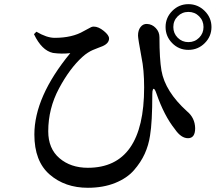

<svg xmlns="http://www.w3.org/2000/svg" viewBox="-20 -850 1040 919"><path d="M960 -643.6Q927.7 -611.3 881.8 -611.3Q835.9 -611.3 804.2 -643.6Q772.5 -675.8 772.5 -720.7Q772.5 -765.6 804.7 -797.9Q836.9 -830.1 881.8 -830.1Q926.8 -830.1 959.5 -797.9Q992.2 -765.6 992.2 -720.7Q992.2 -675.8 960 -643.6ZM933.1 -772Q912.1 -793 881.8 -793Q851.6 -793 830.6 -772Q809.6 -751 809.6 -720.7Q809.6 -690.4 830.6 -669.4Q851.6 -648.4 881.8 -648.4Q912.1 -648.4 933.1 -669.4Q954.1 -690.4 954.1 -720.7Q954.1 -751 933.1 -772ZM233.4 -596.7Q179.7 -608.4 142.6 -686.5L154.3 -698.2Q204.1 -668.9 241.2 -668.9Q326.2 -668.9 380.9 -701.2Q390.6 -706.1 400.9 -711.9Q411.1 -717.8 416.5 -720.2Q421.9 -722.7 428.7 -722.7Q451.2 -722.7 476.6 -702.1Q502 -681.6 502 -666Q502 -642.6 470.7 -628.9Q464.8 -627 449.2 -620.6Q433.6 -614.3 423.8 -610.4Q414.1 -606.4 400.4 -597.7Q386.7 -588.9 375 -578.1Q313.5 -522.5 262.2 -426.3Q210.9 -330.1 210.9 -221.7Q210.9 -138.7 264.6 -92.8Q318.4 -46.9 400.4 -46.9Q669.9 -46.9 669.9 -431.6Q669.9 -516.6 657.2 -576.2Q640.6 -666 640.6 -679.7Q640.6 -705.1 652.8 -720.7Q665 -736.3 683.6 -735.4Q708 -734.4 725.6 -715.8Q743.2 -697.3 743.2 -671.9Q743.2 -568.4 752.9 -511.7Q770.5 -412.1 875 -317.4Q913.1 -286.1 914.1 -236.3Q914.1 -188.5 879.9 -188.5Q846.7 -188.5 817.4 -231.4Q765.6 -295.9 728.5 -403.3Q723.6 -418 719.2 -422.9Q714.8 -427.7 711.9 -421.4Q709 -415 709 -399.4Q709 -265.6 698.2 -201.2Q691.4 -155.3 672.9 -114.3Q654.3 -73.2 621.1 -35.2Q587.9 2.9 530.8 25.9Q473.6 48.8 400.4 48.8Q291 48.8 217.8 -14.6Q144.5 -78.1 144.5 -206.1Q144.5 -386.7 316.4 -595.7Q275.4 -590.8 233.4 -596.7Z"/></svg>

Font: GenYoMin TW TTF SemiBold
Style: Regular
Weight: 600
Version: Version 1.300